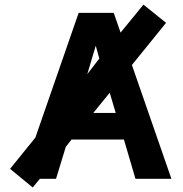

<svg xmlns="http://www.w3.org/2000/svg" viewBox="-20 -787 804 845"><path d="M364.3 -460.9 417 -529.3 401.4 -585.9ZM390.6 -290H489.3L462.9 -378.9ZM294.9 -172.9 269.5 -140.6 226.6 0H155.3L124 38.1L24.4 -43.9L135.7 -181.6L326.2 -730.5H480.5L510.7 -643.6L611.3 -766.6L710.9 -686.5L560.5 -501L734.4 0H576.2L525.4 -172.9Z"/></svg>

Font: Nasu
Style: Bold
Weight: 700
Designer: Ryoko NISHIZUKA (kana &amp; ideographs); Paul D. Hunt (Latin, Greek &amp; Cyrillic); Wenlong ZHANG (bopomofo); Sandoll C
Version: Version 2014.1215